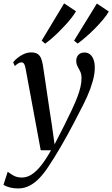

<svg xmlns="http://www.w3.org/2000/svg" viewBox="-69 -840 648 1108"><path d="M78.5 -445Q75 -464.5 69.5 -472.2Q64 -480 55 -480Q45.5 -480 36.5 -474.5Q27.5 -469 16.5 -459L7 -480.5Q15.5 -492 31.2 -505Q47 -518 67.8 -527.8Q88.5 -537.5 111 -537.5Q134.5 -537.5 148 -528.5Q161.5 -519.5 168.2 -503Q175 -486.5 178.5 -463.5Q184.5 -423.5 191 -380.8Q197.5 -338 203.8 -294Q210 -250 216.8 -206.2Q223.5 -162.5 230 -120.5L246 -7L300.5 -113.5Q326.5 -165 345.2 -205.2Q364 -245.5 376.5 -277.8Q389 -310 395.2 -337Q401.5 -364 401.5 -389Q401.5 -412 393.8 -427.8Q386 -443.5 378.5 -457.2Q371 -471 371 -489Q371 -511 384.2 -524Q397.5 -537 417.5 -537Q437.5 -537 451 -525.8Q464.5 -514.5 471.2 -495.2Q478 -476 478 -450.5Q478 -413.5 466.2 -371.5Q454.5 -329.5 434.8 -285Q415 -240.5 390.5 -195Q374.5 -163 356.5 -129Q338.5 -95 319.8 -60.8Q301 -26.5 282 6Q263 38.5 244.5 68.5Q226 98.5 209 123.5Q184 161.5 157.2 189.2Q130.5 217 100.2 232.2Q70 247.5 35.5 247.5Q10.5 247.5 -11.2 242Q-33 236.5 -49 227L-24.5 151Q-13.5 160 7.2 172.2Q28 184.5 57.5 184.5Q87.5 184.5 115.2 166Q143 147.5 170.2 112.5Q197.5 77.5 225.5 27H166ZM191.5 -588 171.5 -605.5 301 -820.5 369.5 -775Q359.5 -757.5 344 -737.5Q328.5 -717.5 309.5 -696.8Q290.5 -676 270 -655.8Q249.5 -635.5 229.5 -618.2Q209.5 -601 191.5 -588ZM379 -588.5 358.5 -605.5 490 -819.5 559 -773.5Q546.5 -751.5 525 -726Q503.5 -700.5 477.8 -674.5Q452 -648.5 426 -626Q400 -603.5 379 -588.5Z"/></svg>

Font: Merriweather 96pt
Style: Italic
Weight: 400
Italic angle: -7.8°
Version: Version 2.101